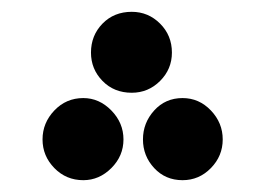

<svg xmlns="http://www.w3.org/2000/svg" viewBox="-20 -278 435 325"><path d="M203 -121Q173 -121 153.5 -141Q134 -161 134 -189Q134 -218 153.5 -238Q173 -258 203 -258Q231 -258 251 -238Q271 -218 271 -189Q271 -161 251 -141Q231 -121 203 -121ZM121 27Q92 27 72 6.5Q52 -14 52 -42Q52 -70 72 -91Q92 -112 121 -112Q148 -112 168.5 -91Q189 -70 189 -42Q189 -14 168.5 6.5Q148 27 121 27ZM289 27Q260 27 241 6.5Q222 -14 222 -42Q222 -70 241 -91Q260 -112 289 -112Q317 -112 337 -91Q357 -70 357 -42Q357 -14 337 6.5Q317 27 289 27Z"/></svg>

Font: Noto Sans Arabic Cond ExtBd
Style: Regular
Weight: 800
Width: 3
Designer: Monotype Design Team, Nadine Chahine, Nizar Qandah and Khaled Hosny
Foundry: Monotype Imaging Inc.
Version: Version 2.012; ttfautohint (v1.8.4.7-5d5b)